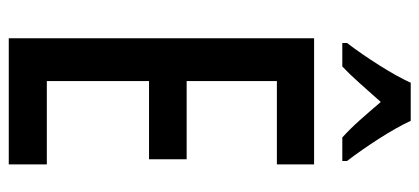

<svg xmlns="http://www.w3.org/2000/svg" viewBox="-286 -694 980 449"><g transform="rotate(90 204.5 -470.0)"><path d="M365 0H70V-714H365V-627H170V-416H353V-328H170V-89H365ZM263 -940Q279 -906 305 -865.5Q331 -825 357 -791V-780H302Q282 -798 261.5 -821Q241 -844 219 -870Q196 -844 174.5 -820Q153 -796 136 -780H81V-791Q107 -825 133.5 -867Q160 -909 174 -940Z"/></g></svg>

Font: Noto Sans Lao UI ExtCond Med
Style: Regular
Weight: 500
Width: 2
Designer: Monotype Design Team
Foundry: Monotype Imaging Inc.
Version: Version 2.000; ttfautohint (v1.8.4.7-5d5b)